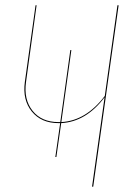

<svg xmlns="http://www.w3.org/2000/svg" viewBox="-20 -700 511 720"><path d="M420.4 -680.2H424.8L329.6 0H325.2L372.1 -335Q302.7 -243.2 209.5 -238.3L191.4 -111.3H187.5L205.6 -238.3H199.2Q134.8 -238.3 99.4 -281.7Q64 -325.2 73.2 -392.6L113.3 -680.2H117.2L77.6 -392.6Q68.4 -326.7 102.3 -284.4Q136.2 -242.2 199.2 -242.2H206.1L243.7 -512.2H247.6L210 -242.2Q302.2 -247.1 373 -340.3Z"/></svg>

Font: Fira Sans Compressed Four
Style: Italic
Weight: 100
Width: 3
Italic angle: -8°
Designer: Carrois Corporate & Edenspiekermann AG
Foundry: Carrois Corporate GbR & Edenspiekermann AG
Version: Version 4.203;PS 004.203;hotconv 1.0.88;makeotf.lib2.5.64775